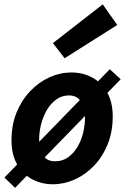

<svg xmlns="http://www.w3.org/2000/svg" viewBox="-24 -845 581 893"><path d="M222 12Q167.8 12 124.1 -12.1Q80.3 -36.1 54.9 -81.7Q29.5 -127.4 29.5 -192.5Q29.5 -264.6 53.4 -322.4Q77.2 -380.2 117.3 -421.9Q157.4 -463.6 206.8 -485.8Q256.2 -508 307.4 -508Q362 -508 405.8 -484Q449.5 -459.9 474.9 -414.3Q500.3 -368.7 500.3 -303.6Q500.3 -231.4 476.5 -173.2Q452.6 -114.9 412.5 -73.4Q372.4 -31.9 323 -9.9Q273.6 12 222 12ZM232.3 -94.8Q266.6 -94.8 292.5 -113.2Q318.3 -131.6 336.2 -161.6Q354 -191.6 362.7 -227.6Q371.4 -263.7 371.4 -299.1Q371.4 -345 352.4 -373.1Q333.3 -401.2 297.1 -401.2Q263.8 -401.2 237.9 -382.5Q212.1 -363.9 194.2 -333.6Q176.4 -303.4 167.2 -267.1Q158 -230.8 158 -195.4Q158 -151 176 -122.9Q194 -94.8 232.3 -94.8ZM46.2 28.6 -3.5 -19.1 486.5 -523.1 537.4 -476.5ZM276.5 -574 222.1 -644.4 453.9 -824.7 521.3 -728.9Z"/></svg>

Font: Source Sans Variable
Style: Italic
Weight: 200
Italic angle: -11°
Designer: Paul D. Hunt
Foundry: Adobe Systems Incorporated
Version: Version 3.006;hotconv 1.0.111;makeotfexe 2.5.65597